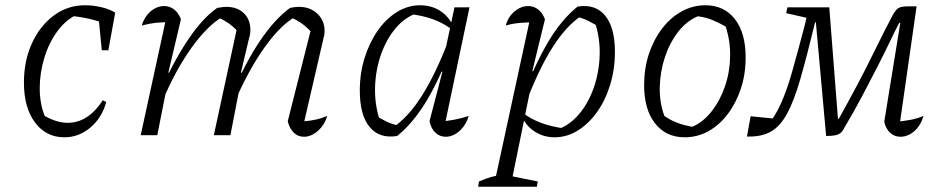

<svg xmlns="http://www.w3.org/2000/svg" viewBox="-20 -514 3590 730"><path d="M225 8Q155 8 113 -48.5Q71 -105 71 -200Q71 -283 101.5 -349.5Q132 -416 184.5 -455Q237 -494 303 -494Q335 -494 366 -486.5Q397 -479 418 -466L395 -418Q327 -447 244 -454L280 -462Q233 -442 199.5 -397Q166 -352 148.5 -294Q131 -236 131 -178Q131 -145 137.5 -114Q144 -83 158 -56L142 -78Q166 -63 190.5 -55Q215 -47 237 -47Q276 -47 309.5 -68.5Q343 -90 371 -133L384 -126Q367 -65 323 -28.5Q279 8 225 8ZM367 -323 353 -467 418 -466 392 -323Z M872 -126 861 -154Q887 -215 914 -266.5Q941 -318 969.5 -360Q998 -402 1026.5 -433Q1055 -464 1083 -484Q1093 -486 1101 -487Q1109 -488 1116 -488Q1159 -488 1186.5 -462Q1214 -436 1214 -397Q1214 -391 1213.5 -385Q1213 -379 1211 -373L1137 -53Q1163 -55 1184 -60Q1205 -65 1224 -73Q1217 -49 1203 -31.5Q1189 -14 1171.5 -4Q1154 6 1136 6Q1113 6 1097 -9.5Q1081 -25 1074 -53L1165 -413L1166 -390Q1143 -414 1125.5 -426Q1108 -438 1084 -449L1102 -450Q1045 -417 985 -332.5Q925 -248 872 -126ZM515 0 615 -460 626 -429Q598 -430 574 -427.5Q550 -425 519 -417Q526 -440 539 -456.5Q552 -473 569 -482Q586 -491 604 -491Q625 -491 641.5 -478.5Q658 -466 668 -441L620 -238L625 -237L578 0ZM793 0 884 -421 889 -390Q866 -414 848.5 -426Q831 -438 807 -449L826 -450Q768 -416 707.5 -331.5Q647 -247 596 -126L584 -154Q610 -215 637.5 -266.5Q665 -318 693 -360Q721 -402 749 -433Q777 -464 806 -484Q819 -486 826.5 -487Q834 -488 840 -488Q882 -488 907 -464Q932 -440 932 -400Q932 -393 931 -385.5Q930 -378 927 -369L896 -238L902 -237L856 0Z M1490 3Q1423 14 1385.5 -31Q1348 -76 1348 -170Q1348 -236 1366.5 -294.5Q1385 -353 1416.5 -398Q1448 -443 1489.5 -468.5Q1531 -494 1577 -494Q1619 -494 1651.5 -474Q1684 -454 1702 -417L1701 -399Q1639 -450 1534 -461L1566 -464Q1520 -449 1484.5 -407Q1449 -365 1428.5 -306.5Q1408 -248 1406 -183Q1404 -118 1424 -56L1401 -79Q1425 -64 1448 -52.5Q1471 -41 1499 -36L1476 -31Q1532 -68 1584 -150Q1636 -232 1686 -362L1703 -350Q1654 -218 1603 -132.5Q1552 -47 1490 3ZM1668 -24 1655 -52Q1681 -54 1707.5 -59Q1734 -64 1762 -73Q1755 -49 1741.5 -31.5Q1728 -14 1710.5 -4Q1693 6 1675 6Q1652 6 1635.5 -9.5Q1619 -25 1613 -53L1662 -241L1656 -243L1708 -486H1765Z M2089 8Q2048 8 2015 -12.5Q1982 -33 1965 -69V-87Q2028 -37 2132 -25L2100 -22Q2146 -38 2181.5 -80Q2217 -122 2237.5 -180.5Q2258 -239 2260 -304Q2262 -369 2242 -429L2265 -408Q2241 -422 2218 -434Q2195 -446 2167 -451L2191 -454Q2135 -418 2082.5 -336.5Q2030 -255 1980 -124L1963 -137Q2013 -268 2063.5 -353.5Q2114 -439 2176 -489Q2243 -500 2280.5 -455Q2318 -410 2318 -317Q2318 -251 2300 -192Q2282 -133 2250 -88Q2218 -43 2176.5 -17.5Q2135 8 2089 8ZM1798 196 1801 176Q1829 164 1849 158.5Q1869 153 1896 150L2025 176L2021 196ZM1857 196 1999 -460 2009 -429Q1978 -429 1952.5 -426.5Q1927 -424 1903 -417Q1909 -440 1922.5 -456.5Q1936 -473 1953 -482Q1970 -491 1988 -491Q2009 -491 2025.5 -478.5Q2042 -466 2052 -441L2004 -244L2010 -241L1921 196Z M2583 8Q2512 8 2470.5 -45Q2429 -98 2429 -190Q2429 -254 2447 -308.5Q2465 -363 2497 -405Q2529 -447 2571.5 -470.5Q2614 -494 2662 -494Q2733 -494 2774 -441.5Q2815 -389 2815 -296Q2815 -232 2797 -177.5Q2779 -123 2747.5 -81Q2716 -39 2674 -15.5Q2632 8 2583 8ZM2612 -32Q2653 -49 2685.5 -90.5Q2718 -132 2736.5 -186Q2755 -240 2756 -299.5Q2757 -359 2739 -413Q2713 -428 2687 -438.5Q2661 -449 2633 -452Q2590 -434 2558 -392.5Q2526 -351 2508 -296.5Q2490 -242 2488.5 -183.5Q2487 -125 2506 -73Q2529 -57 2555.5 -47Q2582 -37 2612 -32Z M3404 6Q3381 6 3364.5 -9Q3348 -24 3342 -51L3403 -427H3399Q3386 -403 3365.5 -360Q3345 -317 3317.5 -263Q3290 -209 3258 -148.5Q3226 -88 3190 -28Q3184 -15 3176 -8.5Q3168 -2 3155 0.5Q3142 3 3121 3L3082 -429H3079Q3048 -301 3023.5 -215.5Q2999 -130 2972 -81Q2945 -32 2909 -12.5Q2873 7 2820 5L2834 -72L2935 -62L2896 -35Q2926 -69 2949 -120Q2972 -171 2992.5 -244Q3013 -317 3039 -415L3052 -470L3066 -442L2969 -464L2974 -486H3133L3166 -62H3169Q3246 -200 3296 -302Q3346 -404 3375 -458Q3383 -472 3390.5 -479Q3398 -486 3409 -488Q3420 -490 3440 -490H3465L3398 -22L3384 -51Q3413 -53 3440 -58Q3467 -63 3491 -73Q3484 -48 3470.5 -30.5Q3457 -13 3439.5 -3.5Q3422 6 3404 6Z"/></svg>

Font: Piazzolla 8pt ExtraLight
Style: Italic
Weight: 250
Italic angle: -11.3°
Designer: Juan Pablo del Peral
Foundry: Huerta Tipografica
Version: Version 2.001